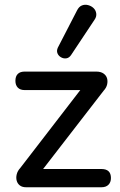

<svg xmlns="http://www.w3.org/2000/svg" viewBox="-20 -790 508 810"><path d="M90 0Q74 0 64 -7.5Q54 -15 50.5 -27.5Q47 -40 50.5 -54.5Q54 -69 66 -82L338 -435V-410H84Q65 -410 55 -420.5Q45 -431 45 -449Q45 -468 55 -478Q65 -488 84 -488H386Q405 -488 416.5 -480Q428 -472 431.5 -460Q435 -448 432 -434Q429 -420 417 -407L141 -50V-77H408Q448 -77 448 -39Q448 -21 437.5 -10.5Q427 0 408 0ZM280 -558Q272 -546 260.5 -544Q249 -542 238 -548Q227 -554 222.5 -565Q218 -576 224 -589L305 -746Q313 -762 325.5 -767Q338 -772 351.5 -768.5Q365 -765 374.5 -756Q384 -747 386 -733.5Q388 -720 379 -707Z"/></svg>

Font: Nunito ExtraLight SemiBold
Style: Regular
Weight: 600
Version: Version 3.602